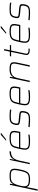

<svg xmlns="http://www.w3.org/2000/svg" viewBox="1949 -2732 985 4923"><g transform="rotate(-90 2441.5 -270.5)"><path d="M12 202 164 -510H192L180 -426H184Q203 -465 229.5 -485Q256 -505 295 -511.5Q334 -518 390 -518Q458 -518 499 -507.5Q540 -497 558.5 -470Q577 -443 577 -394Q577 -368 572.5 -333.5Q568 -299 558 -255Q542 -175 523.5 -123.5Q505 -72 477.5 -43.5Q450 -15 407.5 -3.5Q365 8 299 8Q243 8 203.5 -0.5Q164 -9 140.5 -27Q117 -45 110 -76H106L48 202ZM289 -24Q350 -24 388 -32Q426 -40 450 -63.5Q474 -87 490.5 -133Q507 -179 523 -255Q532 -299 537.5 -332.5Q543 -366 543 -391Q543 -432 527.5 -452Q512 -472 477 -479Q442 -486 383 -486Q331 -486 298 -479Q265 -472 243 -455.5Q221 -439 202 -411Q191 -393 179.5 -366.5Q168 -340 159 -309.5Q150 -279 142.5 -248Q135 -217 131 -188Q127 -159 127 -138Q127 -76 165 -50Q203 -24 289 -24Z M692 0 801 -510H828L809 -399H813Q834 -449 864 -474.5Q894 -500 934.5 -509Q975 -518 1026 -518L1018 -482Q956 -482 914.5 -464Q873 -446 848 -415Q823 -384 808 -344Q793 -304 783 -259L728 0Z M1280 8Q1200 8 1152.5 -3.5Q1105 -15 1084.5 -43.5Q1064 -72 1064 -122Q1064 -148 1069 -180.5Q1074 -213 1083 -254Q1098 -329 1113.5 -380Q1129 -431 1156 -461Q1183 -491 1232 -504.5Q1281 -518 1363 -518Q1433 -518 1473 -507Q1513 -496 1530 -470.5Q1547 -445 1547 -400Q1547 -389 1544.5 -367.5Q1542 -346 1536.5 -317.5Q1531 -289 1524 -256L1521 -243H1116Q1108 -205 1103 -175Q1098 -145 1098 -122Q1098 -85 1114 -63.5Q1130 -42 1167.5 -33Q1205 -24 1269 -24Q1298 -24 1331.5 -26Q1365 -28 1397.5 -31Q1430 -34 1455 -38L1448 -5Q1429 -1 1400.5 2Q1372 5 1341 6.5Q1310 8 1280 8ZM1123 -275H1493L1497 -296Q1503 -330 1507 -353.5Q1511 -377 1511 -396Q1511 -436 1495 -455Q1479 -474 1447 -480Q1415 -486 1364 -486Q1298 -486 1257 -478.5Q1216 -471 1192 -449Q1168 -427 1153 -385.5Q1138 -344 1123 -275ZM1297 -605 1298 -610 1448 -743H1498L1497 -738L1327 -605Z M1837 8Q1807 8 1772.5 6.5Q1738 5 1704 2.5Q1670 0 1642 -3L1649 -36Q1689 -32 1714.5 -30Q1740 -28 1760 -26.5Q1780 -25 1800 -24.5Q1820 -24 1848 -24Q1909 -24 1941.5 -34.5Q1974 -45 1989 -68.5Q2004 -92 2012 -132Q2016 -150 2017.5 -163.5Q2019 -177 2019 -186Q2019 -217 2002.5 -224.5Q1986 -232 1951 -235L1795 -250Q1745 -255 1721 -271.5Q1697 -288 1697 -327Q1697 -339 1698.5 -353Q1700 -367 1704 -383Q1715 -431 1734 -458.5Q1753 -486 1780.5 -498.5Q1808 -511 1845 -514.5Q1882 -518 1929 -518Q1954 -518 1983.5 -516.5Q2013 -515 2042.5 -512.5Q2072 -510 2096 -506L2089 -473Q2059 -478 2032.5 -481Q2006 -484 1978 -485Q1950 -486 1915 -486Q1870 -486 1834.5 -481Q1799 -476 1775 -454Q1751 -432 1740 -380Q1737 -366 1735.5 -354.5Q1734 -343 1734 -334Q1734 -305 1751 -296.5Q1768 -288 1805 -285L1957 -271Q1993 -268 2014.5 -260.5Q2036 -253 2046 -238Q2056 -223 2056 -196Q2056 -180 2054.5 -163.5Q2053 -147 2048 -124Q2039 -82 2023 -56Q2007 -30 1982 -16Q1957 -2 1921 3Q1885 8 1837 8Z M2419 8Q2339 8 2291.5 -3.5Q2244 -15 2223.5 -43.5Q2203 -72 2203 -122Q2203 -148 2208 -180.5Q2213 -213 2222 -254Q2237 -329 2252.5 -380Q2268 -431 2295 -461Q2322 -491 2371 -504.5Q2420 -518 2502 -518Q2572 -518 2612 -507Q2652 -496 2669 -470.5Q2686 -445 2686 -400Q2686 -389 2683.5 -367.5Q2681 -346 2675.5 -317.5Q2670 -289 2663 -256L2660 -243H2255Q2247 -205 2242 -175Q2237 -145 2237 -122Q2237 -85 2253 -63.5Q2269 -42 2306.5 -33Q2344 -24 2408 -24Q2437 -24 2470.5 -26Q2504 -28 2536.5 -31Q2569 -34 2594 -38L2587 -5Q2568 -1 2539.5 2Q2511 5 2480 6.5Q2449 8 2419 8ZM2262 -275H2632L2636 -296Q2642 -330 2646 -353.5Q2650 -377 2650 -396Q2650 -436 2634 -455Q2618 -474 2586 -480Q2554 -486 2503 -486Q2437 -486 2396 -478.5Q2355 -471 2331 -449Q2307 -427 2292 -385.5Q2277 -344 2262 -275Z M2797 0 2906 -510H2934L2922 -426H2926Q2941 -451 2963 -472Q2985 -493 3024.5 -505.5Q3064 -518 3129 -518Q3198 -518 3237 -507Q3276 -496 3292 -472.5Q3308 -449 3308 -410Q3308 -392 3305 -369Q3302 -346 3297 -320L3229 0H3193L3260 -315Q3266 -343 3269.5 -365.5Q3273 -388 3273 -404Q3273 -439 3258.5 -456.5Q3244 -474 3211.5 -480Q3179 -486 3126 -486Q3054 -486 3011 -466.5Q2968 -447 2944.5 -414.5Q2921 -382 2909.5 -342.5Q2898 -303 2889 -264L2833 0Z M3653 0Q3614 0 3584 -3.5Q3554 -7 3534 -16.5Q3514 -26 3504 -42.5Q3494 -59 3494 -87Q3494 -94 3494.5 -100.5Q3495 -107 3496 -114.5Q3497 -122 3499 -129L3572 -478H3456L3463 -510H3579L3610 -658H3645L3614 -510H3750L3743 -478H3607L3531 -118Q3529 -111 3528.5 -105.5Q3528 -100 3527.5 -96.5Q3527 -93 3527 -90Q3527 -62 3542 -49.5Q3557 -37 3586.5 -33.5Q3616 -30 3659 -30Z M4021 8Q3941 8 3893.5 -3.5Q3846 -15 3825.5 -43.5Q3805 -72 3805 -122Q3805 -148 3810 -180.5Q3815 -213 3824 -254Q3839 -329 3854.5 -380Q3870 -431 3897 -461Q3924 -491 3973 -504.5Q4022 -518 4104 -518Q4174 -518 4214 -507Q4254 -496 4271 -470.5Q4288 -445 4288 -400Q4288 -389 4285.5 -367.5Q4283 -346 4277.5 -317.5Q4272 -289 4265 -256L4262 -243H3857Q3849 -205 3844 -175Q3839 -145 3839 -122Q3839 -85 3855 -63.5Q3871 -42 3908.5 -33Q3946 -24 4010 -24Q4039 -24 4072.5 -26Q4106 -28 4138.5 -31Q4171 -34 4196 -38L4189 -5Q4170 -1 4141.5 2Q4113 5 4082 6.5Q4051 8 4021 8ZM3864 -275H4234L4238 -296Q4244 -330 4248 -353.5Q4252 -377 4252 -396Q4252 -436 4236 -455Q4220 -474 4188 -480Q4156 -486 4105 -486Q4039 -486 3998 -478.5Q3957 -471 3933 -449Q3909 -427 3894 -385.5Q3879 -344 3864 -275ZM4038 -605 4039 -610 4189 -743H4239L4238 -738L4068 -605Z M4578 8Q4548 8 4513.5 6.5Q4479 5 4445 2.5Q4411 0 4383 -3L4390 -36Q4430 -32 4455.5 -30Q4481 -28 4501 -26.5Q4521 -25 4541 -24.5Q4561 -24 4589 -24Q4650 -24 4682.5 -34.5Q4715 -45 4730 -68.5Q4745 -92 4753 -132Q4757 -150 4758.5 -163.5Q4760 -177 4760 -186Q4760 -217 4743.5 -224.5Q4727 -232 4692 -235L4536 -250Q4486 -255 4462 -271.5Q4438 -288 4438 -327Q4438 -339 4439.5 -353Q4441 -367 4445 -383Q4456 -431 4475 -458.5Q4494 -486 4521.5 -498.5Q4549 -511 4586 -514.5Q4623 -518 4670 -518Q4695 -518 4724.5 -516.5Q4754 -515 4783.5 -512.5Q4813 -510 4837 -506L4830 -473Q4800 -478 4773.5 -481Q4747 -484 4719 -485Q4691 -486 4656 -486Q4611 -486 4575.5 -481Q4540 -476 4516 -454Q4492 -432 4481 -380Q4478 -366 4476.5 -354.5Q4475 -343 4475 -334Q4475 -305 4492 -296.5Q4509 -288 4546 -285L4698 -271Q4734 -268 4755.5 -260.5Q4777 -253 4787 -238Q4797 -223 4797 -196Q4797 -180 4795.5 -163.5Q4794 -147 4789 -124Q4780 -82 4764 -56Q4748 -30 4723 -16Q4698 -2 4662 3Q4626 8 4578 8Z"/></g></svg>

Font: Saira SemiExpanded Thin
Style: Italic
Weight: 250
Width: 6
Italic angle: -12°
Designer: Hector Gatti with collaboration of the Omnibus-Type team
Foundry: Omnibus-Type
Version: Version 1.101